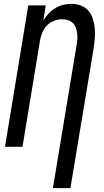

<svg xmlns="http://www.w3.org/2000/svg" viewBox="-20 -763 540 998"><path d="M255 215 378 -528Q381 -543 382 -559Q383 -575 381 -590Q379 -605 374 -619Q369 -633 358.5 -643.5Q348 -654 333 -658.5Q318 -663 302 -663Q282 -663 261 -655Q240 -647 224.5 -631Q209 -615 200.5 -594.5Q192 -574 188 -553L97 0H6L127 -735H218L205 -657Q217 -676 233 -693Q249 -710 268.5 -721.5Q288 -733 309.5 -738Q331 -743 352 -743Q378 -743 401 -734Q424 -725 439.5 -707Q455 -689 462.5 -665.5Q470 -642 472.5 -617Q475 -592 473 -566Q471 -540 467 -514L346 215Z"/></svg>

Font: Iosevka Curly Medium
Style: Italic
Weight: 500
Italic angle: -9°
Monospace: yes
Designer: Belleve Invis
Foundry: Belleve Invis
Version: Version 22.1.2; ttfautohint (v1.8.4)